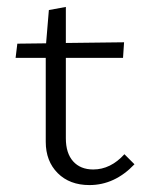

<svg xmlns="http://www.w3.org/2000/svg" viewBox="-20 -527 420 554"><path d="M368 -53Q311 7 238 7Q181 7 146.5 -27.5Q112 -62 112 -118V-360H25L30 -401L113 -402L121 -498L170 -507V-403L338 -405L335 -360H170V-128Q170 -85 191 -61.5Q212 -38 249 -38Q299 -38 339 -82Z"/></svg>

Font: Ysabeau Semilight
Style: Regular
Weight: 300
Designer: Christian Thalmann (Catharsis Fonts)
Version: Version 0.003